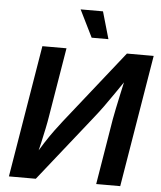

<svg xmlns="http://www.w3.org/2000/svg" viewBox="-61 -1000 884 1053"><g transform="rotate(5 380.5 -473.5)"><path d="M640.6 0H508.3L567.9 -361.3Q571.8 -384.3 579.6 -421.4Q587.4 -458.5 597.7 -506.1Q607.9 -553.7 620.1 -607.9H638.2Q596.7 -547.4 567.4 -504.4Q538.1 -461.4 513.7 -428Q489.3 -394.5 462.4 -360.8L175.8 0H27.8L148.4 -727.5H281.2L217.8 -345.7Q213.4 -317.4 205.3 -278.6Q197.3 -239.7 187.7 -197.3Q178.2 -154.8 167.5 -113.8H153.3Q179.7 -161.1 205.1 -200.4Q230.5 -239.7 253.7 -271.2Q276.9 -302.7 295.9 -326.7L613.8 -727.5H761.2ZM413.6 -797.4 339.8 -946.8H462.9L505.9 -797.4Z"/></g></svg>

Font: Inter SemiBold
Style: Italic
Weight: 600
Italic angle: -9.3988°
Designer: Rasmus Andersson
Foundry: rsms
Version: Version 4.001;git-66647c0bb